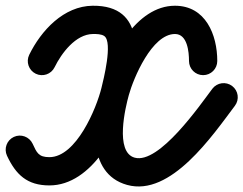

<svg xmlns="http://www.w3.org/2000/svg" viewBox="-70 -612 869 686"><path d="M57.6 -348.6C82.6 -336.4 112.9 -346.7 125.1 -371.8C149.6 -421.8 200.2 -489.9 262.1 -490.5C274.2 -490.6 292.5 -490.6 302.9 -483C333.6 -460.5 299.3 -325.6 292.5 -298C292.5 -298 292.5 -298 292.5 -298C292.5 -298 292.5 -298 292.5 -298C274.8 -225.5 202.6 -50.5 106.4 -50.5C67.6 -50.5 61.3 -66.7 46.6 -98.4C34.8 -123.6 4.7 -134.6 -20.6 -122.8C-45.8 -111 -56.8 -80.9 -45 -55.6C-13.4 11.9 26.9 50.5 106.4 50.5C259.9 50.5 360 -148.7 390.7 -274C390.7 -274 390.7 -274 390.7 -274C390.7 -274 390.7 -274 390.7 -274C422.3 -403.3 453.4 -593.4 261.1 -591.5C157.6 -590.5 76.9 -503 34.4 -416.2C22.2 -391.2 32.5 -360.9 57.6 -348.6ZM706.3 -394C706.3 -487.8 664.7 -591.5 555.2 -591.5C415.8 -591.5 324.2 -412 292.9 -299.5C292.9 -299.5 292.9 -299.5 292.9 -299.5C292.9 -299.5 292.9 -299.5 292.9 -299.5C262.1 -188.5 236.2 7.6 384.1 48.7C540.4 92.1 690.1 -129 769.3 -234.1C786.1 -256.4 781.7 -288 759.4 -304.8C737.1 -321.6 705.5 -317.1 688.7 -294.9C645 -237 498.6 -24.4 411.1 -48.7C339.4 -68.6 378.2 -229 390.3 -272.5C390.3 -272.5 390.3 -272.5 390.3 -272.5C390.3 -272.5 390.3 -272.5 390.3 -272.5C407 -332.8 472.6 -490.5 555.2 -490.5C599.7 -490.5 605.3 -426.6 605.3 -394C605.3 -366.1 627.9 -343.5 655.8 -343.5C683.7 -343.5 706.3 -366.1 706.3 -394Z"/></svg>

Font: FRB American Cursive Guidelines Ultra
Style: Bold Italic
Weight: 1000
Italic angle: -25°
Version: Version 2.0;Modular Font Editor K font №1